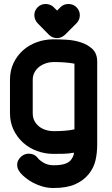

<svg xmlns="http://www.w3.org/2000/svg" viewBox="-20 -762 559 962"><path d="M169 -645Q161 -653 156.5 -664Q152 -675 152 -686Q152 -709 169 -726Q185 -742 209 -742Q220 -742 230.5 -738Q241 -734 249 -726L266 -709L283 -726Q299 -742 323 -742Q334 -742 344.5 -738Q355 -734 363 -726Q380 -709 380 -686Q380 -662 363 -645L306 -588Q287 -571 266 -571Q242 -571 225 -588ZM353 -443Q332 -447 306.5 -449Q281 -451 260 -451H248Q228 -451 209 -444.5Q190 -438 175.5 -426.5Q161 -415 152.5 -398.5Q144 -382 144 -362V-195Q144 -173 152.5 -156.5Q161 -140 175.5 -128.5Q190 -117 209 -111Q228 -105 248 -105H258Q280 -105 305.5 -107Q331 -109 353 -114ZM467 -38Q467 4 458.5 41.5Q450 79 424 111Q398 143 356 161.5Q314 180 248 180Q220 180 195 173Q170 166 148.5 155Q127 144 109.5 130Q92 116 80 102H81Q66 84 66 65Q66 51 72 40Q78 29 88 21Q104 8 124 8Q152 8 168 28Q175 39 197 52.5Q219 66 248 66Q283 66 303.5 59.5Q324 53 335 40Q341 32 345 24Q349 16 351 3Q324 8 296.5 8.5Q269 9 248 9Q205 9 165.5 -5.5Q126 -20 96 -47Q66 -74 48 -111.5Q30 -149 30 -195V-362Q30 -409 48 -446.5Q66 -484 96 -510.5Q126 -537 165.5 -551Q205 -565 248 -565Q275 -565 312.5 -563Q350 -561 384.5 -550Q419 -539 443 -516.5Q467 -494 467 -453Z"/></svg>

Font: VDS
Style: Bold
Weight: 700
Designer: artmaker
Foundry: artmaker
Version: Version 1.000 2009 initial release